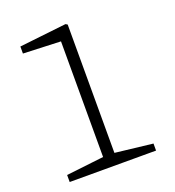

<svg xmlns="http://www.w3.org/2000/svg" viewBox="-139 -879 898 988"><g transform="rotate(-20 310.0 -385.5)"><path d="M73.5 -38.5 294.5 -64 279 -32V-721.5L301 -694.5L73.5 -703.5V-742L331 -771L341 -765V-32L325.5 -64L546.5 -38.5V0H73.5Z"/></g></svg>

Font: Monaspace Xenon Var ExtraLight
Style: Regular
Weight: 200
Designer: Riley Cran and the Lettermatic Team
Version: Version 1.200 (Monaspace Xenon Var)